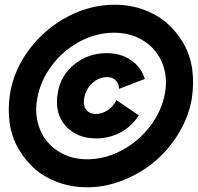

<svg xmlns="http://www.w3.org/2000/svg" viewBox="-20 -774 842 817"><path d="M467.8 -753.9Q532.2 -753.9 589.6 -733.4Q647 -712.9 689.2 -676.5Q731.4 -640.1 760.5 -589.6Q789.6 -539.1 797.9 -479.2Q806.2 -419.4 795.9 -352.1Q782.2 -275.9 740 -206.3Q697.8 -136.7 638.2 -86.7Q578.6 -36.6 503.4 -6.8Q428.2 22.9 351.1 22.9Q286.1 22.9 228.8 2.4Q171.4 -18.1 129.4 -54.4Q87.4 -90.8 58.3 -141.1Q29.3 -191.4 21 -251.2Q12.7 -311 22.9 -377.9Q41 -480.5 106.9 -566.9Q172.9 -653.3 268.8 -703.6Q364.7 -753.9 467.8 -753.9ZM465.8 -634.8Q390.1 -634.8 319.3 -597.2Q248.5 -559.6 200 -494.6Q151.4 -429.7 138.2 -353Q126 -283.7 149.7 -224.6Q173.3 -165.5 226.8 -130.9Q280.3 -96.2 351.1 -96.2Q426.8 -96.2 498.3 -134.3Q569.8 -172.4 619.4 -237.5Q668.9 -302.7 682.1 -378.9Q694.3 -448.7 669.7 -507.6Q645 -566.4 590.8 -600.6Q536.6 -634.8 465.8 -634.8ZM434.1 -547.9Q494.1 -547.9 537.8 -517.6Q581.5 -487.3 596.2 -438L486.8 -396Q485.4 -420.4 471.4 -433.1Q457.5 -445.8 436 -445.8Q400.9 -445.8 372.6 -419.9Q344.2 -394 337.9 -354Q333 -324.7 346.9 -306.9Q360.8 -289.1 388.2 -289.1Q415.5 -289.1 439.9 -306.2Q464.4 -323.2 475.1 -348.1L570.8 -283.2Q540.5 -235.8 492.7 -210.4Q444.8 -185.1 390.1 -185.1Q305.7 -185.1 258.1 -239.5Q210.4 -293.9 226.1 -379.9Q238.8 -455.1 297.9 -501.5Q356.9 -547.9 434.1 -547.9Z"/></svg>

Font: Stilu Bold
Style: Italic
Weight: 700
Italic angle: -10°
Designer: Genilson Lima Santos
Foundry: Genilson Lima Santos
Version: Version 1.200;PS 001.200;hotconv 1.0.88;makeotf.lib2.5.64775